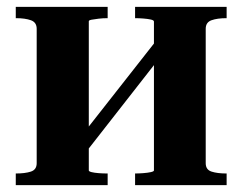

<svg xmlns="http://www.w3.org/2000/svg" viewBox="-20 -540 707 560"><path d="M87 -64V-456Q87 -475 70 -481Q53 -487 27 -487H26V-520H294V-487H293Q280 -487 267.5 -485.5Q255 -484 247 -482.5Q239 -481 239 -478V-43Q239 -40 247 -38Q255 -36 267.5 -35Q280 -34 293 -34H294V0H26V-34H27Q53 -34 70 -39.5Q87 -45 87 -64ZM429 -43V-477Q429 -481 420 -483Q411 -485 398 -486Q385 -487 374 -487V-520H641V-487H640Q614 -487 597 -481Q580 -475 580 -456V-64Q580 -45 597 -39.5Q614 -34 640 -34H641V0H374V-34Q385 -34 398 -35Q411 -36 420 -38Q429 -40 429 -43ZM239 -107 206 -129 429 -413 461 -391Z"/></svg>

Font: Roboto Serif 144pt SemiBold
Style: Regular
Weight: 600
Version: Version 1.008